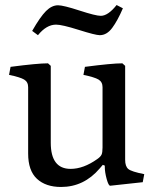

<svg xmlns="http://www.w3.org/2000/svg" viewBox="-20 -735 617 764"><path d="M92 -124V-388Q92 -409 76 -418.5Q60 -428 16 -437L22 -469Q129 -483 171 -483L182 -473V-167Q182 -63 261 -63Q312 -63 367 -102Q380 -111 384 -119.5Q388 -128 388 -148V-388Q388 -409 372 -418.5Q356 -428 312 -437L318 -469Q425 -483 467 -483L478 -473V-99Q478 -73 490.5 -62.5Q503 -52 554 -42L548 -10L419 4Q412 5 404.5 -22.5Q397 -50 397 -70V-76L389 -79L377 -65Q314 9 223 9Q162 9 127 -23.5Q92 -56 92 -124ZM444 -715 469 -702Q448 -653 426.5 -624Q405 -595 377 -595Q360 -595 293.5 -616Q227 -637 203 -637Q165 -637 131 -595L108 -612Q140 -668 163 -691Q186 -714 211 -714Q232 -714 296.5 -693Q361 -672 381 -672Q410 -672 444 -715Z"/></svg>

Font: Poly
Style: Regular
Weight: 400
Designer: Jos Nicols Silva Schwarzenberg
Foundry: Jose Nicolas Silva Schwarzenberg
Version: Version 1.001